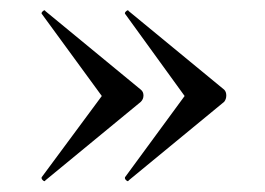

<svg xmlns="http://www.w3.org/2000/svg" viewBox="-20 -382 502 364"><path d="M224 -361 405 -212Q409 -208 409 -201Q409 -194 405 -189L224 -40Q223 -37 219.5 -40Q216 -43 217 -46L330 -200L217 -356Q216 -358 219.5 -361Q223 -364 224 -361ZM66 -361 247 -212Q252 -208 252 -201Q252 -194 247 -189L66 -40Q65 -37 61.5 -40Q58 -43 59 -46L173 -200L59 -356Q58 -358 61.5 -361Q65 -364 66 -361Z"/></svg>

Font: Cormorant Medium
Style: Regular
Weight: 500
Designer: Christian Thalmann (Catharsis Fonts)
Foundry: Catharsis Fonts
Version: Version 4.000